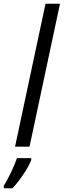

<svg xmlns="http://www.w3.org/2000/svg" viewBox="-80 -780 339 1021"><path d="M0 0 162 -760H239L77 0ZM-60 221H-14Q11 196 43 149Q75 102 86 71V61H10Q0 92 -21.5 137Q-43 182 -60 207Z"/></svg>

Font: Noto Sans UI Condensed
Style: Italic
Weight: 400
Width: 3
Italic angle: -12°
Designer: Monotype Design Team
Foundry: Monotype Imaging Inc.
Version: Version 1.901